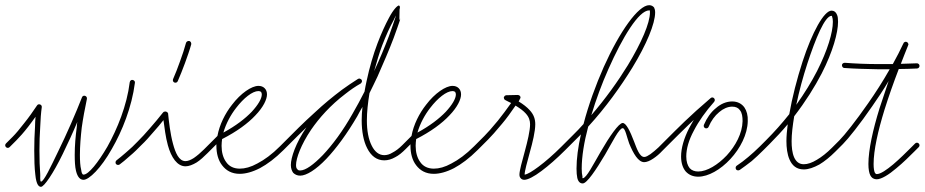

<svg xmlns="http://www.w3.org/2000/svg" viewBox="-30 -671 3564 740"><path d="M490 -352C491 -357 487 -362 481 -363C476 -364 471 -360 470 -354C459 -264 422 -174 384 -106C348 -44 311 2 292 2C286 2 284 -8 283 -16C279 -31 278 -52 278 -74C278 -108 281 -143 285 -179C290 -215 297 -252 305 -290C307 -302 290 -307 286 -296C263 -237 227 -154 194 -87C165 -27 139 29 128 29C123 29 126 4 125 -1C123 -24 122 -56 122 -91C122 -121 123 -153 125 -182C126 -210 128 -237 131 -258C131 -260 131 -262 130 -264C129 -265 128 -266 127 -267C126 -268 126 -268 125 -268H124C124 -269 123 -269 123 -269H122C120 -269 118 -269 116 -268C115 -267 114 -266 113 -265C97 -241 80 -217 63 -196C46 -174 31 -156 19 -144L-7 -118C-11 -114 -11 -108 -7 -104C-3 -100 3 -100 7 -104L33 -130C45 -142 62 -161 79 -183C88 -195 98 -208 107 -221C106 -209 105 -196 105 -183C103 -153 102 -122 102 -91C102 -56 103 -23 106 1C110 44 121 49 128 49C140 49 175 -2 212 -78C231 -117 251 -160 268 -201C267 -195 266 -188 266 -182C261 -145 258 -109 258 -74C258 -50 259 -28 263 -12C269 12 279 22 292 22C313 22 359 -22 401 -97C441 -166 478 -258 490 -352ZM419 -53C415 -50 414 -43 417 -39C420 -35 427 -34 431 -37C442 -45 455 -56 466 -66C478 -76 488 -85 494 -91L507 -104C511 -108 511 -114 507 -118C503 -122 497 -122 493 -118L480 -105C475 -100 464 -91 453 -81C442 -71 429 -61 419 -53Z M637 -366C635 -361 637 -355 642 -353C647 -351 653 -353 655 -358C664 -379 674 -403 683 -428C692 -453 701 -478 707 -500C708 -506 705 -511 700 -513C694 -514 689 -511 687 -506C681 -484 673 -459 664 -435C655 -410 646 -386 637 -366ZM493 -118C489 -114 489 -108 493 -104C497 -100 503 -100 507 -104L515 -112C530 -126 546 -144 563 -164C576 -178 588 -193 600 -208C604 -180 608 -143 617 -111C630 -64 653 -30 685 -30C698 -30 713 -36 728 -45C742 -54 756 -67 770 -81L793 -104C797 -108 797 -114 793 -118C789 -122 783 -122 779 -118L756 -95C743 -82 730 -71 717 -62C706 -55 695 -50 685 -50C659 -50 646 -83 637 -116C626 -156 621 -203 618 -232C618 -233 618 -233 618 -234C617 -234 617 -235 617 -235V-236C616 -236 616 -237 616 -237L615 -238C615 -238 615 -238 614 -239C614 -239 614 -239 613 -239C613 -240 613 -240 612 -240C612 -240 612 -240 611 -240C611 -241 610 -241 610 -241H609H606C605 -241 603 -241 602 -240H601C601 -239 601 -239 600 -239C600 -239 599 -238 598 -237C582 -217 565 -196 548 -177C532 -158 515 -140 501 -126Z M779 -118C775 -114 775 -108 779 -104C783 -100 789 -100 793 -104L804 -115C804 -113 804 -111 804 -109C804 -80 811 -53 826 -34C841 -14 863 -1 894 -1C916 -1 943 -8 972 -23C1000 -38 1031 -61 1063 -93L1074 -104C1078 -108 1078 -114 1074 -118C1070 -122 1064 -122 1060 -118L1049 -107C1018 -76 989 -55 962 -41C937 -27 914 -21 894 -21C871 -21 853 -30 842 -46C830 -62 824 -84 824 -109C824 -118 825 -127 826 -135C883 -164 926 -196 954 -226C985 -258 999 -288 999 -307C999 -317 996 -325 990 -331C984 -337 976 -340 966 -340C940 -340 898 -312 864 -267C838 -234 816 -191 808 -147ZM880 -255C909 -293 943 -320 966 -320C970 -320 973 -319 976 -317C978 -314 979 -311 979 -307C979 -291 965 -267 940 -240C915 -214 879 -186 831 -160C841 -195 859 -228 880 -255Z M1060 -118C1056 -114 1056 -108 1060 -104C1064 -100 1070 -100 1074 -104L1091 -121C1104 -134 1125 -155 1151 -180C1110 -120 1091 -64 1091 -35C1091 -22 1095 -12 1100 -5C1107 2 1116 6 1127 6C1151 6 1188 -17 1228 -59C1266 -99 1308 -156 1347 -223C1353 -235 1360 -247 1367 -259C1365 -241 1364 -224 1364 -207C1364 -165 1371 -127 1385 -100C1400 -70 1422 -53 1451 -53C1465 -53 1479 -57 1493 -65C1507 -72 1520 -83 1534 -97L1541 -104C1545 -108 1545 -114 1541 -118C1537 -122 1531 -122 1527 -118L1520 -111C1508 -99 1495 -89 1483 -83C1472 -76 1461 -73 1451 -73C1430 -73 1414 -87 1403 -109C1390 -134 1384 -168 1384 -207C1384 -239 1388 -275 1394 -312C1404 -333 1415 -354 1425 -376C1448 -428 1470 -479 1487 -524C1497 -552 1508 -581 1514 -602C1507 -579 1510 -610 1510 -635C1512 -641 1512 -650 1509 -647C1509 -649 1509 -650 1508 -650C1502 -650 1487 -636 1469 -602C1455 -576 1439 -541 1425 -504C1409 -462 1394 -411 1383 -359C1380 -345 1377 -331 1375 -318C1360 -289 1345 -260 1329 -233C1292 -167 1251 -112 1214 -73C1179 -37 1148 -14 1127 -14C1122 -14 1118 -15 1116 -19C1112 -22 1111 -28 1111 -35C1111 -61 1130 -113 1169 -171C1200 -216 1243 -265 1301 -309C1320 -324 1340 -338 1360 -349L1361 -350C1360 -350 1361 -350 1361 -350C1361 -350 1361 -350 1362 -351C1362 -351 1362 -351 1363 -352C1363 -352 1363 -352 1363 -353C1364 -353 1364 -353 1364 -354C1364 -354 1364 -354 1364 -355C1365 -355 1365 -356 1365 -356C1365 -356 1365 -356 1365 -357V-358C1365 -359 1365 -360 1365 -360V-361C1364 -361 1364 -362 1364 -362V-363L1363 -364C1363 -363 1363 -364 1363 -364C1363 -364 1363 -364 1362 -365C1362 -365 1362 -366 1361 -366C1361 -366 1361 -366 1360 -366C1360 -367 1360 -367 1359 -367H1358C1358 -368 1357 -368 1357 -368H1356C1355 -368 1355 -368 1355 -368C1354 -368 1354 -368 1353 -368C1353 -368 1353 -368 1352 -368C1352 -367 1351 -367 1351 -367H1350C1328 -353 1307 -339 1288 -325C1252 -298 1217 -269 1186 -240C1137 -196 1097 -155 1077 -135ZM1443 -496C1457 -533 1473 -568 1487 -593C1490 -599 1493 -606 1496 -611L1495 -607C1488 -586 1479 -559 1469 -532C1453 -490 1434 -444 1412 -397C1422 -433 1432 -467 1443 -496Z M1527 -118C1523 -114 1523 -108 1527 -104C1531 -100 1537 -100 1541 -104L1552 -115C1552 -113 1552 -111 1552 -109C1552 -80 1559 -53 1574 -34C1589 -14 1611 -1 1642 -1C1664 -1 1691 -8 1720 -23C1748 -38 1779 -61 1811 -93L1822 -104C1826 -108 1826 -114 1822 -118C1818 -122 1812 -122 1808 -118L1797 -107C1766 -76 1737 -55 1710 -41C1685 -27 1662 -21 1642 -21C1619 -21 1601 -30 1590 -46C1578 -62 1572 -84 1572 -109C1572 -118 1573 -127 1574 -135C1631 -164 1674 -196 1702 -226C1733 -258 1747 -288 1747 -307C1747 -317 1744 -325 1738 -331C1732 -337 1724 -340 1714 -340C1688 -340 1646 -312 1612 -267C1586 -234 1564 -191 1556 -147ZM1628 -255C1657 -293 1691 -320 1714 -320C1718 -320 1721 -319 1724 -317C1726 -314 1727 -311 1727 -307C1727 -291 1713 -267 1688 -240C1663 -214 1627 -186 1579 -160C1589 -195 1607 -228 1628 -255Z M1808 -118C1804 -114 1804 -108 1808 -104C1812 -100 1818 -100 1822 -104L1851 -133C1862 -144 1882 -166 1905 -194C1922 -214 1940 -239 1957 -264C1975 -253 1987 -244 1996 -234C2009 -220 2013 -206 2013 -192C2013 -167 2003 -126 1993 -89C1982 -49 1972 -13 1972 2C1972 9 1974 13 1977 16C1980 20 1985 22 1991 22C2004 22 2028 10 2057 -12C2084 -32 2116 -60 2148 -92L2160 -104C2164 -108 2164 -114 2160 -118C2156 -122 2150 -122 2146 -118L2134 -106C2103 -75 2072 -48 2045 -28C2022 -11 2003 1 1992 2C1992 -12 2002 -47 2012 -84C2023 -123 2033 -165 2033 -192C2033 -211 2028 -229 2011 -247C2001 -258 1987 -269 1969 -280C1971 -284 1973 -287 1974 -290C1975 -290 1975 -291 1975 -292C1976 -293 1976 -294 1976 -295C1976 -296 1976 -297 1976 -297C1976 -298 1976 -298 1976 -298C1975 -299 1975 -299 1975 -299C1975 -300 1975 -300 1974 -300C1974 -301 1974 -301 1974 -301C1973 -302 1973 -302 1973 -302L1972 -303H1971C1971 -304 1970 -304 1969 -304C1968 -305 1967 -305 1966 -305L1922 -304C1920 -304 1918 -303 1916 -302C1915 -301 1914 -300 1913 -298C1913 -298 1913 -297 1912 -297V-296V-295V-294C1912 -292 1913 -290 1914 -288C1915 -287 1916 -286 1918 -285C1926 -281 1933 -277 1940 -274C1923 -250 1905 -226 1889 -206C1867 -179 1847 -157 1837 -147Z M2146 -118C2142 -114 2142 -108 2146 -104C2150 -100 2156 -100 2160 -104L2192 -136C2198 -142 2204 -148 2209 -153C2198 -105 2192 -59 2192 -21C2192 -7 2193 6 2195 15C2199 31 2207 36 2216 36C2232 36 2267 -16 2302 -75C2330 -123 2356 -177 2370 -177C2380 -177 2386 -142 2395 -118C2411 -79 2430 -46 2453 -46C2462 -46 2475 -51 2488 -60C2500 -68 2512 -78 2522 -89L2537 -104C2541 -108 2541 -114 2537 -118C2533 -122 2527 -122 2523 -118L2508 -103C2498 -94 2487 -84 2477 -77C2468 -71 2460 -66 2453 -66C2435 -66 2424 -99 2414 -125C2398 -167 2383 -197 2370 -197C2355 -197 2319 -145 2285 -86C2257 -38 2230 16 2216 16C2214 16 2215 11 2215 10C2213 2 2212 -9 2212 -21C2212 -67 2221 -123 2237 -183C2304 -256 2362 -337 2407 -410C2462 -500 2495 -580 2495 -623C2495 -632 2493 -638 2491 -642C2487 -647 2481 -651 2472 -651C2430 -651 2358 -549 2297 -413C2266 -343 2238 -266 2219 -193C2206 -178 2192 -164 2178 -150ZM2315 -405C2369 -527 2432 -631 2472 -631C2473 -631 2474 -632 2474 -631C2475 -629 2475 -626 2475 -623C2475 -582 2442 -506 2390 -420C2352 -358 2304 -291 2249 -227C2267 -287 2290 -349 2315 -405Z M2683 -190C2681 -185 2683 -179 2688 -177C2693 -175 2699 -177 2701 -182C2711 -206 2725 -225 2742 -239C2757 -252 2775 -260 2792 -260C2806 -260 2816 -255 2822 -246C2830 -236 2832 -221 2832 -204C2831 -157 2805 -109 2771 -72C2737 -36 2695 -10 2661 -10C2648 -10 2636 -14 2628 -23C2620 -33 2615 -48 2615 -68C2615 -98 2625 -132 2644 -167C2663 -204 2690 -242 2722 -278C2731 -288 2718 -301 2709 -293C2667 -257 2635 -228 2609 -203C2582 -177 2561 -156 2542 -137L2523 -118C2519 -114 2519 -108 2523 -104C2527 -100 2533 -100 2537 -104L2556 -123C2575 -142 2596 -163 2622 -188C2629 -195 2637 -202 2644 -209C2638 -198 2631 -187 2626 -177C2606 -138 2595 -100 2595 -68C2595 -42 2602 -23 2613 -10C2625 3 2641 10 2661 10C2700 10 2747 -17 2785 -58C2823 -99 2851 -153 2852 -204C2853 -226 2848 -244 2839 -257C2829 -271 2813 -280 2792 -280C2770 -280 2748 -271 2729 -254C2710 -239 2694 -216 2683 -190ZM2809 -32C2805 -29 2804 -23 2807 -18C2810 -14 2816 -13 2821 -16C2836 -26 2851 -38 2867 -50C2882 -63 2897 -77 2913 -93L2924 -104C2928 -108 2928 -114 2924 -118C2920 -122 2914 -122 2910 -118L2899 -107C2883 -91 2868 -78 2854 -66C2839 -53 2825 -43 2809 -32Z M2910 -118C2906 -114 2906 -108 2910 -104C2914 -100 2920 -100 2924 -104L2936 -116C2961 -141 2985 -167 3006 -192C3003 -168 3001 -146 3001 -127C3001 -103 3004 -76 3013 -56C3023 -33 3040 -18 3068 -18C3086 -18 3106 -25 3128 -37C3148 -49 3169 -66 3190 -87L3207 -104C3211 -108 3211 -114 3207 -118C3203 -122 3197 -122 3193 -118L3176 -101C3157 -82 3137 -66 3118 -55C3100 -44 3083 -38 3068 -38C3049 -38 3038 -49 3031 -64C3023 -82 3021 -105 3021 -127C3021 -154 3025 -187 3031 -223C3075 -280 3110 -336 3137 -388C3180 -472 3200 -545 3200 -587C3200 -598 3199 -608 3196 -614C3192 -625 3184 -630 3175 -630C3146 -630 3100 -547 3063 -433C3042 -368 3023 -295 3012 -231C2985 -197 2955 -163 2922 -130ZM3082 -427C3113 -521 3149 -610 3175 -610C3177 -610 3177 -608 3177 -607C3179 -602 3180 -595 3180 -587C3180 -546 3160 -478 3119 -397C3098 -356 3071 -312 3039 -267C3050 -320 3065 -375 3082 -427Z M3193 -118C3189 -114 3189 -108 3193 -104C3197 -100 3203 -100 3207 -104L3219 -116C3239 -136 3284 -192 3332 -262C3353 -292 3375 -325 3395 -359C3383 -323 3371 -288 3360 -254C3334 -170 3317 -93 3317 -39C3317 -18 3320 -4 3324 4C3330 16 3339 20 3349 20C3367 20 3396 2 3424 -22C3451 -44 3477 -70 3494 -87L3511 -104C3515 -108 3515 -114 3511 -118C3507 -122 3501 -122 3497 -118L3480 -101C3464 -85 3438 -59 3412 -37C3388 -17 3364 0 3349 0C3346 0 3344 -2 3342 -5C3339 -11 3337 -22 3337 -39C3337 -92 3354 -167 3379 -248C3395 -299 3414 -353 3434 -405C3457 -405 3481 -406 3504 -407C3510 -407 3514 -412 3514 -417C3514 -423 3509 -427 3504 -427C3483 -426 3462 -426 3442 -425C3451 -449 3461 -473 3470 -496C3470 -496 3470 -496 3470 -497C3470 -497 3471 -497 3471 -498V-499C3471 -500 3471 -501 3471 -501V-502C3471 -502 3471 -503 3470 -503V-504C3470 -504 3470 -505 3469 -505C3469 -506 3469 -506 3469 -506L3468 -507L3467 -508H3466L3465 -509C3465 -509 3465 -509 3464 -509C3464 -510 3463 -510 3463 -510C3462 -510 3462 -510 3462 -510C3461 -510 3461 -510 3460 -510C3460 -510 3460 -510 3459 -510C3459 -510 3458 -510 3458 -509H3457C3457 -509 3456 -509 3456 -508H3455L3454 -507C3454 -507 3453 -507 3453 -506C3453 -506 3453 -506 3453 -505L3452 -504C3440 -478 3426 -451 3411 -424C3393 -424 3374 -424 3357 -424C3310 -424 3265 -426 3226 -429C3220 -429 3215 -425 3215 -420C3215 -414 3219 -409 3224 -409C3264 -406 3309 -405 3357 -404C3371 -404 3385 -404 3399 -404C3373 -358 3344 -313 3316 -273C3268 -204 3225 -150 3205 -130Z"/></svg>

Font: Mistral SingleLine OTF-SVG Regular
Style: Regular
Weight: 300
Designer: François Chastanet, Élisa Garzelli, Anais Alves, Morgane Autin
Foundry: institut supérieur des arts et du design Toulouse / isdaT
Version: Version 1.000;hotconv 1.0.117;makeotfexe 2.5.65602 DEVELOPME